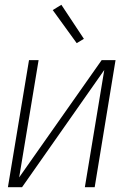

<svg xmlns="http://www.w3.org/2000/svg" viewBox="-20 -781 540 801"><path d="M13 0 101 -530H141L60 -41L404 -530H462L375 0H334L415 -489L72 0ZM300 -601 200 -739 236 -761 330 -619Z"/></svg>

Font: Iosevka Curly XLtObl
Style: Regular
Weight: 200
Italic angle: -9°
Monospace: yes
Designer: Belleve Invis
Foundry: Belleve Invis
Version: Version 11.1.0; ttfautohint (v1.8.3)